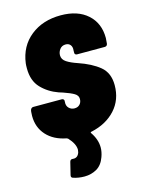

<svg xmlns="http://www.w3.org/2000/svg" viewBox="-109 -591 635 842"><g transform="rotate(-15 208.0 -170.0)"><path d="M249 3Q246 3 245 5Q244 7 246 9Q270 44 270 80Q270 100 262 122Q250 156 225 170.5Q200 185 169 185Q142 185 118 177Q108 174 111 163L125 106Q128 95 140 97Q161 99 169 76Q171 68 171 64Q171 37 142 6L136 3Q79 -8 47 -43.5Q15 -79 15 -131Q15 -143 16 -150L17 -156Q18 -161 21.5 -164.5Q25 -168 30 -168H160Q165 -168 168 -164.5Q171 -161 170 -156V-154Q168 -136 178.5 -125.5Q189 -115 204 -115Q219 -115 228 -124.5Q237 -134 237 -149Q237 -165 221 -174.5Q205 -184 173 -195L154 -201Q109 -217 78 -249.5Q47 -282 47 -338Q47 -353 48 -361Q58 -437 113 -481Q168 -525 250 -525Q327 -525 371.5 -485Q416 -445 416 -378Q416 -370 414 -352Q412 -341 401 -341H275Q270 -341 267 -344.5Q264 -348 265 -353V-361Q267 -377 259.5 -386.5Q252 -396 238 -396Q221 -396 211.5 -383.5Q202 -371 202 -356Q202 -337 220.5 -325Q239 -313 269 -303Q328 -283 364 -253.5Q400 -224 400 -168Q400 -102 359 -57Q318 -12 249 3Z"/></g></svg>

Font: Barlow Condensed ExtraBold
Style: Italic
Weight: 800
Width: 3
Italic angle: -7°
Designer: Jeremy Tribby
Foundry: Tribby Type
Version: Version 1.408